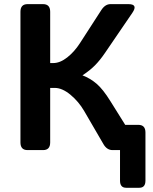

<svg xmlns="http://www.w3.org/2000/svg" viewBox="-20 -720 732 921"><path d="M112.3 0Q78.1 0 78.1 -36.6V-663.6Q78.1 -700.2 112.3 -700.2H186.5Q220.7 -700.2 220.7 -663.6V-417.5H235.4Q268.1 -417.5 302.5 -444.6Q336.9 -471.7 363.3 -512.7L465.8 -671.4Q484.4 -700.2 509.8 -700.2H596.2Q643.6 -700.2 614.7 -658.2L483.4 -465.8Q459.5 -430.7 435.5 -406.5Q411.6 -382.3 376 -358.9V-358.4Q413.1 -344.2 443.6 -318.1Q474.1 -292 509.8 -234.4L580.6 -121.1H643.6Q677.7 -121.1 677.7 -84.5V146.5Q677.7 180.7 648.4 180.7H585Q555.7 180.7 555.7 146.5V0H520Q492.7 0 476.1 -28.8L383.8 -187.5Q357.4 -232.9 317.9 -265.6Q278.3 -298.3 242.7 -298.3H220.7V-36.6Q220.7 0 186.5 0Z"/></svg>

Font: Istok
Style: Bold
Weight: 700
Designer: Andrey V. Panov
Foundry: Andrey V. Panov
Version: Version 1.0.1